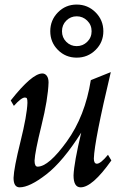

<svg xmlns="http://www.w3.org/2000/svg" viewBox="-20 -800 559 830"><path d="M328.6 9.8Q297.9 9.8 297.9 -42Q300.3 -97.7 331.1 -226.6Q252 -101.6 179.9 -45.9Q107.9 9.8 64.9 9.8Q38.6 9.8 38.6 -31.2Q40 -73.2 68.4 -187.3Q96.7 -301.3 98.6 -355.5Q98.6 -370.1 96.4 -374.3Q94.2 -378.4 87.4 -378.4Q72.3 -378.4 40 -342.3L26.4 -365.7Q118.2 -482.4 163.1 -482.4Q174.8 -482.4 182.4 -472.2Q189.9 -461.9 189.9 -443.4Q187.5 -371.6 159.2 -257.1Q130.9 -142.6 129.4 -105.5Q129.4 -79.6 142.6 -79.6Q190.4 -79.6 269 -188.7Q347.7 -297.9 372.6 -453.6L459 -488.3Q388.2 -191.4 385.7 -114.7Q385.7 -92.3 398.9 -92.3Q415 -92.3 446.8 -130.9L461.4 -106.4Q379.4 9.8 328.6 9.8ZM311.5 -550.8Q263.7 -550.8 230.5 -584Q197.3 -617.2 197.3 -665Q197.3 -712.9 230.5 -746.6Q263.7 -780.3 311.5 -780.3Q359.4 -780.3 393.1 -746.6Q426.8 -712.9 426.8 -665Q426.8 -617.2 393.1 -584Q359.4 -550.8 311.5 -550.8ZM311.5 -600.6Q337.9 -600.6 356.9 -619.1Q376 -637.7 376 -665Q376 -692.4 356.9 -710.9Q337.9 -729.5 311.5 -729.5Q285.2 -729.5 266.6 -710.9Q248 -692.4 248 -665Q248 -637.7 266.6 -619.1Q285.2 -600.6 311.5 -600.6Z"/></svg>

Font: Kelvinch
Style: Italic
Weight: 400
Italic angle: -10°
Designer: Paul James Miller
Foundry: High-Logic / Made with FontCreator
Version: Version 3.40;July 22, 2017;FontCreator 11.0.0.2388 64-bit